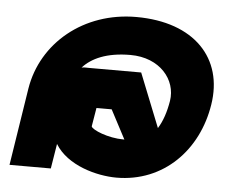

<svg xmlns="http://www.w3.org/2000/svg" viewBox="-43 -557 726 616"><g transform="rotate(5 320.0 -248.5)"><path d="M8 0H141L154 -80C194 -14 290 11 353 11C505 11 613 -101 636 -249C660 -399 560 -508 372 -508C203 -508 71 -398 47 -249ZM211 -331C239 -362 287 -385 364 -385C459 -385 514 -318 503 -249C497 -213 487 -183 472 -159L403 -332H235C228 -332 219 -333 211 -331ZM260 -146 270 -206H319L368 -113H365C315 -113 263 -135 260 -146Z"/></g></svg>

Font: Charger Pro
Style: UltraNarObl
Weight: 900
Designer: Jasper
Foundry: Cannot Into Space Fonts
Version: Version 1.09